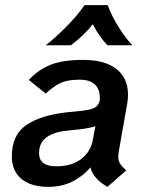

<svg xmlns="http://www.w3.org/2000/svg" viewBox="-20 -715 570 747"><path d="M442 -125Q440 -111 440 -106Q440 -90 447 -78.5Q454 -67 471 -52L398 12Q342 -20 332 -64Q304 -30 262.5 -9Q221 12 167 12Q101 12 63.5 -19Q26 -50 26 -106Q26 -190 82.5 -228.5Q139 -267 240 -278L299 -284Q334 -288 348.5 -296Q363 -304 368 -324Q371 -363 351.5 -384Q332 -405 290 -405Q245 -405 217.5 -393Q190 -381 158 -351L92 -404Q129 -444 177 -463Q225 -482 304 -482Q388 -482 433 -446.5Q478 -411 478 -347Q478 -330 475 -312ZM341 -170 351 -224Q329 -216 282 -211L236 -206Q188 -201 160 -180Q132 -159 132 -119Q132 -68 199 -68Q259 -68 296 -96.5Q333 -125 341 -170ZM309 -695H399Q415 -651 443.5 -606.5Q472 -562 495 -539H398Q366 -572 341 -621Q309 -579 256 -539H158Q192 -565 235.5 -608.5Q279 -652 309 -695Z"/></svg>

Font: KoHo SemiBold
Style: Italic
Weight: 600
Italic angle: -10°
Version: Version 1.000; ttfautohint (v1.6)